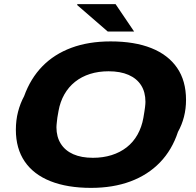

<svg xmlns="http://www.w3.org/2000/svg" viewBox="-20 -900 951 932"><path d="M422 12Q307 12 225 -20.5Q143 -53 100 -116Q57 -179 57 -270Q57 -316 67.5 -357Q78 -398 97 -433Q128 -519 185.5 -578Q243 -637 326.5 -668Q410 -699 517 -699Q633 -699 714.5 -666.5Q796 -634 839.5 -571Q883 -508 883 -415Q883 -372 873 -333Q863 -294 844 -260Q815 -172 756.5 -111.5Q698 -51 613.5 -19.5Q529 12 422 12ZM431 -134Q480 -134 521.5 -147Q563 -160 595 -185Q627 -210 647.5 -246.5Q668 -283 676 -328Q679 -346 681 -358.5Q683 -371 684 -379.5Q685 -388 685.5 -394.5Q686 -401 686 -406Q686 -453 665 -486Q644 -519 604 -536.5Q564 -554 507 -554Q458 -554 417 -541Q376 -528 344.5 -503Q313 -478 292.5 -442Q272 -406 264 -361Q260 -342 258.5 -329.5Q257 -317 256 -308Q255 -299 254.5 -293Q254 -287 254 -282Q254 -236 275 -202.5Q296 -169 335.5 -151.5Q375 -134 431 -134ZM503 -747 354 -876 356 -880H541L631 -747Z"/></svg>

Font: Archivo SemiExpanded ExtraBold
Style: Italic
Weight: 800
Width: 6
Italic angle: -10°
Designer: Hector Gatti
Foundry: Omnibus-Type
Version: Version 2.001